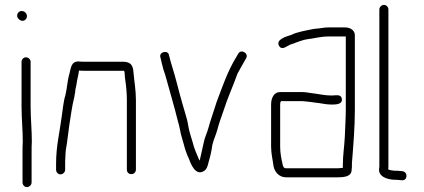

<svg xmlns="http://www.w3.org/2000/svg" viewBox="-20 -700 1730 784"><path d="M68 -448V-265C68 -217 73 -169 73 -122C72 -107 72 -93 72 -79V45C72 55 80 64 90 64C100 64 109 55 109 45V-79C109 -93 109 -107 110 -122C110 -170 105 -217 105 -265V-448C105 -457 96 -466 86 -466C76 -466 68 -457 68 -448ZM50 -636C50 -625 62 -615 72 -615C82 -615 90 -624 90 -634C90 -646 80 -655 68 -655C58 -655 50 -646 50 -636Z M246 -7V-34C246 -39 246 -48 247 -59C247 -70 248 -80 249 -89C255 -120 258 -156 263 -189C269 -226 274 -267 283 -302L287 -324C287 -337 292 -349 293 -360C295 -376 300 -391 302 -408C302 -409 302 -410 303 -412C310 -411 316 -411 323 -411H487C488 -408 488 -405 489 -402C489 -394 490 -386 491 -377C495 -350 498 -322 498 -292V-8C498 3 505 11 516 11C527 11 535 3 535 -8V-292C535 -331 528 -370 525 -405C523 -436 512 -448 480 -448H323C316 -448 309 -448 302 -449C270 -450 270 -423 263 -397C255 -371 254 -339 247 -311C239 -286 236 -251 232 -224C224 -163 209 -102 209 -34V-7C209 3 217 12 227 12C237 12 246 3 246 -7Z M635 -466C639 -450 642 -434 647 -417L655 -393C672 -331 692 -264 707 -203C713 -186 717 -154 723 -137L731 -109C735 -92 744 -66 751 -53C759 -30 778 17 810 0C824 -7 828 -21 832 -39C835 -51 836 -51 840 -69C843 -81 845 -94 847 -108C853 -133 862 -149 868 -172C873 -194 885 -225 892 -246C909 -300 932 -349 950 -400C961 -419 967 -431 978 -450L985 -462C997 -483 964 -501 953 -481L946 -469C927 -438 913 -409 899 -374C894 -362 894 -361 888 -346C877 -315 866 -291 856 -257C849 -234 838 -204 832 -181C826 -157 816 -141 811 -114L803 -78C800 -65 798 -55 796 -47C795 -46 795 -45 795 -44L792 -50C784 -70 772 -95 767 -118C761 -139 755 -155 750 -179C746 -206 742 -218 735 -242L725 -276C717 -304 709 -334 701 -365C690 -408 680 -434 670 -475C667 -497 628 -489 635 -466Z M1087 -274V-101C1087 -72 1094 -46 1097 -21C1102 3 1120 24 1148 24H1358C1387 24 1416 21 1416 -8C1417 -15 1417 -21 1417 -27C1417 -32 1417 -39 1418 -46C1423 -110 1429 -181 1429 -252V-556C1429 -576 1411 -588 1389 -588H1319C1305 -588 1294 -585 1282 -584L1262 -582C1228 -575 1194 -570 1168 -557C1148 -551 1104 -538 1120 -512C1132 -493 1151 -512 1163 -517C1186 -524 1209 -536 1236 -540C1262 -543 1291 -551 1319 -551H1392V-252C1392 -217 1389 -176 1388 -142C1386 -100 1380 -68 1380 -27V-15C1377 -14 1374 -14 1372 -14C1368 -13 1363 -13 1358 -13H1148C1138 -13 1136 -20 1134 -29C1129 -51 1124 -74 1124 -101V-274C1124 -279 1125 -283 1127 -287H1209C1214 -287 1220 -287 1226 -286L1245 -284C1252 -283 1259 -282 1267 -281C1290 -279 1310 -273 1334 -273C1355 -273 1379 -275 1376 -296C1373 -317 1352 -310 1333 -310C1305 -310 1278 -317 1250 -320L1230 -323C1223 -324 1216 -324 1209 -324H1123C1099 -324 1087 -300 1087 -274Z M1529 -661V-24C1529 -20 1529 -16 1528 -12C1524 20 1558 32 1588 34C1595 34 1602 34 1609 35L1620 36C1645 39 1647 2 1623 -1L1612 -2C1604 -3 1596 -3 1589 -3C1580 -4 1571 -5 1565 -9C1566 -14 1566 -19 1566 -24V-661C1566 -671 1558 -680 1548 -680C1538 -680 1529 -671 1529 -661Z"/></svg>

Font: Electronic
Style: SeLt
Weight: 300
Version: Version 1.011